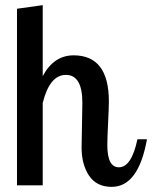

<svg xmlns="http://www.w3.org/2000/svg" viewBox="-20 -720 591 746"><path d="M46 0V-686L146 -700V-424Q189 -505 266 -505Q403 -505 403 -326Q403 -303 400 -243Q397 -183 397 -156Q397 -70 442 -70Q491 -70 514 -179H551Q518 6 414 6Q355 6 326 -37.5Q297 -81 297 -147Q297 -159 298.5 -233Q300 -307 300 -321Q300 -429 236 -429Q173 -429 146 -320V0Z"/></svg>

Font: Lobster Two
Style: Regular
Weight: 400
Designer: Pablo Impallari
Foundry: Pablo Impallari. www.impallari.com
Version: Version 1.006